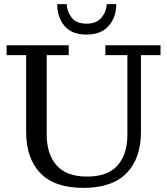

<svg xmlns="http://www.w3.org/2000/svg" viewBox="-20 -902 812 933"><path d="M400 -734Q329 -734 293.5 -776Q258 -818 258 -882H304Q306 -845 328.5 -816Q351 -787 400 -787Q449 -787 473 -816Q497 -845 499 -882H545Q545 -818 508 -776Q471 -734 400 -734ZM385 11Q246 11 176.5 -60.5Q107 -132 107 -262V-634H12V-682H314V-634H207V-247Q207 -153 255 -98.5Q303 -44 403 -44Q504 -44 551.5 -98.5Q599 -153 599 -247V-634H492V-682H760V-634H665V-262Q665 -132 595 -60.5Q525 11 385 11Z"/></svg>

Font: Montagu Slab 144pt
Style: Regular
Weight: 400
Designer: Florian Karsten
Foundry: Florian Karsten
Version: Version 1.000; ttfautohint (v1.8.3)